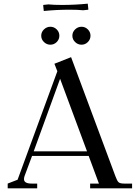

<svg xmlns="http://www.w3.org/2000/svg" viewBox="-20 -1028 760 1048"><path d="M22 0V-26L76 -47L293 -639L277 -680L368 -716L610 -66Q619 -41 627 -33.5Q635 -26 658 -26H701V0H472V-26H520L464 -177H155L114 -67Q111 -58 111 -50Q111 -26 153 -26H183V0ZM164 -202H455L308 -598ZM220 -798.5Q205 -813 205 -833Q205 -853 220 -867.5Q235 -882 255 -882Q275 -882 289.5 -867.5Q304 -853 304 -833Q304 -813 289.5 -798.5Q275 -784 255 -784Q235 -784 220 -798.5ZM216 -996V-1001L244 -1004Q274 -1001 318 -1001Q389 -1001 459 -1008L462 -980V-975L434 -972Q404 -975 360 -975Q289 -975 219 -968ZM390 -798.5Q375 -813 375 -833Q375 -853 390 -867.5Q405 -882 425 -882Q445 -882 459.5 -867.5Q474 -853 474 -833Q474 -813 459.5 -798.5Q445 -784 425 -784Q405 -784 390 -798.5Z"/></svg>

Font: Dihjauti
Style: Bold
Weight: 700
Designer: T. Christopher White
Version: Version 3.0.0